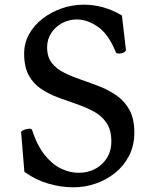

<svg xmlns="http://www.w3.org/2000/svg" viewBox="-20 -790 663 819"><path d="M70 -227Q72 -232 82.5 -236Q93 -240 104 -241Q115 -242 117 -235Q139 -168 171.5 -128Q204 -88 241 -70.5Q278 -53 314 -53Q376 -53 415.5 -91Q455 -129 455 -186Q455 -235 435 -265Q415 -295 381.5 -313.5Q348 -332 308.5 -345.5Q269 -359 229.5 -373.5Q190 -388 156.5 -410Q123 -432 103 -468Q83 -504 83 -561Q83 -606 104 -644Q125 -682 161 -710Q197 -738 242.5 -754Q288 -770 337 -770Q423 -770 500 -724L517 -579Q518 -572 509.5 -567Q501 -562 490.5 -561.5Q480 -561 475 -565Q444 -643 398.5 -675Q353 -707 308 -707Q274 -707 245 -691.5Q216 -676 198.5 -649Q181 -622 181 -588Q181 -547 201 -521.5Q221 -496 254.5 -479.5Q288 -463 327.5 -449.5Q367 -436 406.5 -420.5Q446 -405 479.5 -381Q513 -357 533 -319.5Q553 -282 553 -225Q553 -169 530.5 -125.5Q508 -82 470.5 -52Q433 -22 387 -6.5Q341 9 294 9Q239 9 185 -7Q131 -23 84 -57Z"/></svg>

Font: Anvers
Style: Regular
Weight: 400
Designer: Ishtar van Looy
Version: Version 1.000